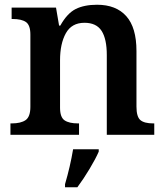

<svg xmlns="http://www.w3.org/2000/svg" viewBox="-20 -568 697 809"><path d="M24 -48H29Q68 -48 88 -62Q108 -76 108 -118V-422Q108 -462 89.5 -475Q71 -488 33 -488H29V-536H216L229 -460H234Q263 -512 299 -530Q335 -548 389 -548Q469 -548 512 -500Q555 -452 555 -353V-119Q555 -76 571.5 -62Q588 -48 626 -48H630V0H430V-336Q430 -404 408 -438Q386 -472 336 -472Q282 -472 257.5 -428Q233 -384 233 -314V-114Q233 -74 252 -61Q271 -48 309 -48H313V0H24ZM254 208Q276 133 288 61H396V71Q383 101 357.5 143.5Q332 186 306 221H254Z"/></svg>

Font: Noto Serif SemiBold
Style: Regular
Weight: 600
Designer: Monotype Design Team
Foundry: Monotype Imaging Inc.
Version: Version 1.001